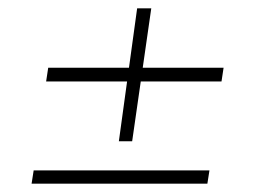

<svg xmlns="http://www.w3.org/2000/svg" viewBox="-20 -530 634 462"><path d="M344 -510 298 -190H266L310 -510ZM484 -120 479 -88H56L61 -120ZM518 -367 513 -334H91L96 -367Z"/></svg>

Font: Exo 2 ExtraLight
Style: Italic
Weight: 250
Italic angle: -8°
Designer: Natanael Gama
Foundry: Natanael Gama
Version: Version 2.010